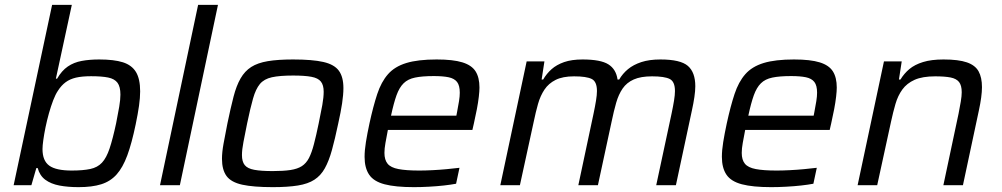

<svg xmlns="http://www.w3.org/2000/svg" viewBox="-20 -763 4127 791"><path d="M303.9 8Q260 8 224.9 1.4Q189.8 -5.3 166.6 -22.5Q143.5 -39.7 135.3 -70.7H129.7L109.3 0H36.2L194.7 -743H275.9L210.2 -439H215.3Q234.4 -472 259.3 -489Q284.3 -506.1 316.5 -512Q348.7 -518 388.9 -518Q449.6 -518 486.3 -506.4Q522.9 -494.7 540.2 -466.3Q557.4 -437.8 557.4 -386.5Q557.4 -360.6 552.7 -327Q547.9 -293.4 539 -250.7Q523 -173.4 504.5 -123Q485.9 -72.5 460.2 -44Q434.5 -15.5 396.9 -3.8Q359.4 8 303.9 8ZM275.3 -60.4Q322.1 -60.4 351.9 -66.8Q381.7 -73.1 400.1 -92.8Q418.5 -112.5 431.5 -151.5Q444.5 -190.4 458.4 -255Q466.2 -294.5 471.2 -323.5Q476.1 -352.6 476.1 -373.3Q476.1 -405.7 464.1 -422Q452 -438.2 425.7 -443.6Q399.4 -449 355.2 -449Q318.1 -449 293 -443.2Q267.9 -437.3 250.2 -424.1Q232.5 -410.9 218.8 -389.4Q208.5 -374.2 199.1 -349.7Q189.8 -325.3 181.6 -296.3Q173.5 -267.4 167.5 -238.4Q161.6 -209.4 158.4 -186Q155.1 -162.5 155.1 -148.8Q155.1 -100.6 183.1 -80.5Q211 -60.4 275.3 -60.4Z M639.2 0 796.2 -743H878L721 0Z M1103.7 8Q1023.7 8 977.9 -2.1Q932.1 -12.2 913.3 -37.8Q894.5 -63.5 894.5 -108.7Q894.5 -135.6 901 -171.4Q907.4 -207.3 916.9 -254.5Q930.3 -319 942.1 -364.5Q953.8 -409.9 971.1 -439.9Q988.3 -469.9 1014.9 -487Q1041.5 -504 1083.2 -511Q1124.8 -518 1187.1 -518Q1267.2 -518 1312.2 -507.7Q1357.2 -497.4 1376 -471.7Q1394.8 -446 1394.8 -400.3Q1394.8 -373.4 1389.4 -337.3Q1384 -301.3 1373.5 -254.5Q1360 -190.1 1347.5 -144.9Q1335 -99.6 1318.2 -69.6Q1301.5 -39.6 1275.2 -22.6Q1248.9 -5.5 1207.4 1.2Q1166 8 1103.7 8ZM1103.5 -58.2Q1147.7 -58.2 1176.7 -62.6Q1205.7 -67.1 1223.6 -78.6Q1241.5 -90.2 1252.9 -112.1Q1264.2 -134 1273.3 -169.1Q1282.5 -204.2 1292.9 -254.5Q1302.2 -298.6 1307.9 -330.6Q1313.5 -362.7 1313.5 -384.9Q1313.5 -412.5 1301.9 -427Q1290.4 -441.5 1262.9 -446.6Q1235.4 -451.8 1187.3 -451.8Q1132.3 -451.8 1100.1 -444.7Q1067.9 -437.6 1050.7 -416.9Q1033.5 -396.2 1022.5 -357.2Q1011.4 -318.3 998.1 -254.5Q989.1 -210 983 -178.1Q976.8 -146.3 976.8 -124.1Q976.8 -97 988.3 -82.8Q999.9 -68.5 1027.6 -63.4Q1055.4 -58.2 1103.5 -58.2Z M1685.2 8Q1609 8 1564.3 -3.8Q1519.5 -15.6 1500.8 -43.4Q1482 -71.2 1482 -117Q1482 -143.5 1487.5 -177.8Q1493 -212.1 1502 -254Q1517.5 -325.2 1534.1 -375.4Q1550.7 -425.7 1578.4 -457.2Q1606.1 -488.8 1654 -503.4Q1701.9 -518 1779 -518Q1846.7 -518 1885 -506.1Q1923.3 -494.3 1939.3 -469Q1955.3 -443.7 1955.3 -402.3Q1955.3 -387.8 1952.6 -364.4Q1949.9 -340.9 1944.6 -313.2Q1939.4 -285.4 1932.4 -254.9L1926.2 -227.8H1578Q1572.1 -197.6 1568 -174.2Q1563.8 -150.8 1563.8 -133.2Q1563.8 -104.3 1576.9 -88.4Q1590 -72.5 1621.6 -66.5Q1653.1 -60.4 1707.7 -60.4Q1732 -60.4 1761.3 -61.9Q1790.6 -63.3 1820.1 -66.1Q1849.5 -68.8 1873 -71.7L1859 -6.1Q1838.2 -2.1 1808.7 1.2Q1779.3 4.5 1747 6.2Q1714.8 8 1685.2 8ZM1590.9 -286.4H1860.1L1863 -301.4Q1867.9 -326.8 1871.1 -346.6Q1874.2 -366.3 1874.2 -381Q1874.2 -410.8 1863 -425.3Q1851.7 -439.8 1828.2 -444.7Q1804.7 -449.6 1766.9 -449.6Q1719.5 -449.6 1689.9 -443.4Q1660.4 -437.3 1642.8 -419.9Q1625.1 -402.5 1613.6 -370.6Q1602.1 -338.6 1590.9 -286.4Z M2041.2 0 2149.7 -510H2222.9L2211.4 -435.2H2217.6Q2231.8 -459.7 2252.4 -478Q2273 -496.3 2304.1 -507.2Q2335.2 -518 2380 -518Q2454.5 -518 2486.4 -497.9Q2518.3 -477.8 2524.2 -435.2H2530.8Q2545 -459.7 2567.1 -478Q2589.2 -496.3 2622.1 -507.2Q2655 -518 2700.8 -518Q2783.3 -518 2813.9 -491.5Q2844.5 -465 2844.5 -407.8Q2844.5 -388.8 2840.7 -362.9Q2836.9 -337 2830.5 -308L2764.6 0H2683.5L2746.7 -294.9Q2753.1 -325.3 2756.9 -348.7Q2760.7 -372.1 2760.7 -387.9Q2760.7 -426.9 2739 -437.7Q2717.4 -448.5 2666.4 -448.5Q2619.8 -448.5 2590.9 -435.6Q2561.9 -422.7 2545.2 -398.4Q2528.5 -374.2 2518.5 -339.6Q2508.6 -305.1 2499.7 -261.8L2443.3 0H2362.6L2425.3 -294.9Q2431.7 -325.3 2435.5 -348.7Q2439.3 -372.1 2439.3 -387.9Q2439.3 -426.9 2417.7 -437.7Q2396 -448.5 2345 -448.5Q2298.4 -448.5 2269.2 -433.9Q2240.1 -419.4 2223.1 -393.9Q2206.1 -368.5 2196.5 -334.7Q2186.9 -300.8 2178.9 -261.8L2121.9 0Z M3157.2 8Q3081 8 3036.3 -3.8Q2991.5 -15.6 2972.8 -43.4Q2954 -71.2 2954 -117Q2954 -143.5 2959.5 -177.8Q2965 -212.1 2974 -254Q2989.5 -325.2 3006.1 -375.4Q3022.7 -425.7 3050.4 -457.2Q3078.1 -488.8 3126 -503.4Q3173.9 -518 3251 -518Q3318.7 -518 3357 -506.1Q3395.3 -494.3 3411.3 -469Q3427.3 -443.7 3427.3 -402.3Q3427.3 -387.8 3424.6 -364.4Q3421.9 -340.9 3416.6 -313.2Q3411.4 -285.4 3404.4 -254.9L3398.2 -227.8H3050Q3044.1 -197.6 3040 -174.2Q3035.8 -150.8 3035.8 -133.2Q3035.8 -104.3 3048.9 -88.4Q3062 -72.5 3093.6 -66.5Q3125.1 -60.4 3179.7 -60.4Q3204 -60.4 3233.3 -61.9Q3262.6 -63.3 3292.1 -66.1Q3321.5 -68.8 3345 -71.7L3331 -6.1Q3310.2 -2.1 3280.7 1.2Q3251.3 4.5 3219 6.2Q3186.8 8 3157.2 8ZM3062.9 -286.4H3332.1L3335 -301.4Q3339.9 -326.8 3343.1 -346.6Q3346.2 -366.3 3346.2 -381Q3346.2 -410.8 3335 -425.3Q3323.7 -439.8 3300.2 -444.7Q3276.7 -449.6 3238.9 -449.6Q3191.5 -449.6 3161.9 -443.4Q3132.4 -437.3 3114.8 -419.9Q3097.1 -402.5 3085.6 -370.6Q3074.1 -338.6 3062.9 -286.4Z M3513.2 0 3621.7 -510H3694.9L3683.4 -435.2H3689.6Q3704.7 -460.2 3726.5 -478.5Q3748.4 -496.8 3782.7 -507.4Q3817 -518 3867.1 -518Q3928.9 -518 3963.3 -506.1Q3997.6 -494.3 4011.6 -469.1Q4025.5 -443.9 4025.5 -403.8Q4025.5 -385.3 4022.2 -360.7Q4018.9 -336.1 4012.9 -308.6L3947.1 0H3866.5L3929.1 -294.9Q3934.6 -322.3 3938.3 -344.9Q3942.1 -367.6 3942.1 -383Q3942.1 -411.1 3931.1 -425.1Q3920 -439.1 3896.2 -443.8Q3872.4 -448.5 3832.7 -448.5Q3780.2 -448.5 3748.1 -434.2Q3716 -419.8 3697.6 -394.4Q3679.1 -369 3669.2 -334.9Q3659.3 -300.8 3650.9 -261.8L3593.9 0Z"/></svg>

Font: Saira Thin
Style: Italic
Weight: 100
Italic angle: -12°
Designer: Hector Gatti with collaboration of the Omnibus-Type team
Foundry: Omnibus-Type
Version: Version 1.101